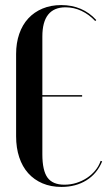

<svg xmlns="http://www.w3.org/2000/svg" viewBox="-20 -728 425 757"><path d="M43.5 -190.8Q43.5 -145 55.8 -108Q68 -71 91.2 -45.1Q114.5 -19.2 147.6 -5.1Q180.8 9 222.2 9Q279 9 321 -17.2Q363 -43.5 382.8 -91.8L376.8 -93.8Q369.8 -73 355.5 -55.8Q341.2 -38.5 322.2 -26.1Q303.2 -13.8 280.9 -6.8Q258.5 0.2 233.8 0.2Q187.8 0.2 167.4 -27.6Q147 -55.5 147 -120V-584Q147 -641.8 170 -670.5Q193 -699.2 238.5 -699.2Q271.2 -699.2 301.2 -685.1Q331.2 -671 355.5 -645L359.5 -649Q332.8 -678.5 298.1 -693.2Q263.5 -708 221.5 -708Q180.5 -708 147.6 -694.2Q114.8 -680.5 91.5 -655.4Q68.2 -630.2 55.9 -594.4Q43.5 -558.5 43.5 -515ZM303.8 -347V-353H125.8V-347Z"/></svg>

Font: Moniqa Black
Style: Regular
Weight: 900
Designer: Rajesh Rajput
Foundry: Rajesh Rajput
Version: Version 1.000